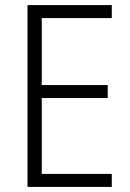

<svg xmlns="http://www.w3.org/2000/svg" viewBox="-20 -734 512 754"><path d="M88 0V-714H419V-663H144V-400H403V-349H144V-51H419V0Z"/></svg>

Font: Noto Sans UI NarrowLight
Style: Regular
Weight: 300
Width: 4
Designer: Monotype Design Team
Foundry: Monotype Imaging Inc.
Version: Version 1.001